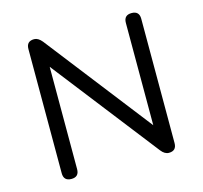

<svg xmlns="http://www.w3.org/2000/svg" viewBox="-98 -776 936 885"><g transform="rotate(-15 370.0 -333.5)"><path d="M137.5 0Q100.5 0 100.5 -37V-630Q100.5 -667 137.5 -667Q156.5 -667 174.5 -645L583.5 -118.5H565.5V-630Q565.5 -667 602.5 -667Q639 -667 639 -630V-37Q639 0 602.5 0Q582.5 0 565.5 -22L156 -548.5H174V-37Q174 0 137.5 0Z"/></g></svg>

Font: Jura Light SemiBold
Style: Regular
Weight: 600
Version: Version 5.106